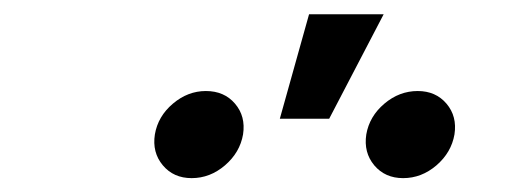

<svg xmlns="http://www.w3.org/2000/svg" viewBox="-20 -877 718 270"><path d="M546.9 -626.5Q521.5 -626.5 506.3 -644.5Q491.2 -662.6 495.1 -688Q499.5 -713.4 520.5 -731.2Q541.5 -749 567.4 -749Q592.8 -749 607.9 -731.2Q623 -713.4 619.1 -688Q614.7 -662.6 593.8 -644.5Q572.8 -626.5 546.9 -626.5ZM249.5 -626.5Q224.1 -626.5 209 -644.5Q193.8 -662.6 197.8 -688Q202.1 -713.4 223.1 -731.2Q244.1 -749 269.5 -749Q295.4 -749 310.5 -731.2Q325.7 -713.4 321.8 -688Q317.4 -662.6 296.4 -644.5Q275.4 -626.5 249.5 -626.5ZM373.5 -710 414.6 -856.9H519.5L442.9 -710Z"/></svg>

Font: Inter 18pt Medium
Style: Italic
Weight: 500
Italic angle: -9.3988°
Designer: Rasmus Andersson
Foundry: rsms
Version: Version 4.001;git-66647c0bb